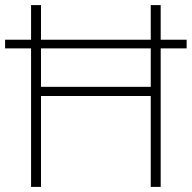

<svg xmlns="http://www.w3.org/2000/svg" viewBox="-20 -734 753 754"><path d="M102 0V-544H0V-578H102V-714H141V-578H572V-714H611V-578H713V-544H611V0H572V-357H141V0ZM141 -393H572V-544H141Z"/></svg>

Font: Noto Sans Lao Looped ExtraLight
Style: Regular
Weight: 200
Designer: Mark Frömberg, Ben Mitchell
Foundry: The Fontpad Ltd
Version: Version 1.002; ttfautohint (v1.8.4.7-5d5b)